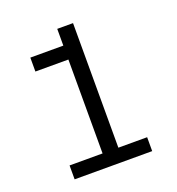

<svg xmlns="http://www.w3.org/2000/svg" viewBox="-119 -731 769 836"><g transform="rotate(-20 265.0 -313.0)"><path d="M85.4 7.8V-56.6H238.3V-491.7H85.4V-556.2H238.3V-633.8H311.5V-56.6H444.8V7.8Z"/></g></svg>

Font: AzarMehrMonospaced
Style: SansBold
Weight: 1
Designer: Amin Abedi
Version: Version 1.00